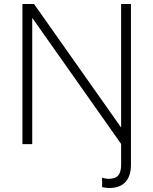

<svg xmlns="http://www.w3.org/2000/svg" viewBox="-20 -720 766 959"><path d="M526 219Q516 219 507 217.5Q498 216 490 215V167Q505 173 523 173Q557 173 571 156Q585 139 585 102V-1L141 -631V0H92V-700H150L585 -83V-700H634V105Q634 159 606.5 189Q579 219 526 219Z"/></svg>

Font: Red Hat Text VF
Style: Regular
Weight: 300
Designer: Pentagram, MCKL
Foundry: Pentagram, MCKL
Version: Version 1.023